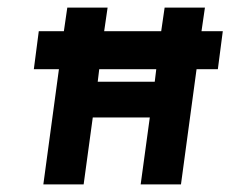

<svg xmlns="http://www.w3.org/2000/svg" viewBox="-20 -485 606 505"><path d="M224 -176H374L350 0H456L497 -303H553L566 -403H510L519 -465H413L404 -403H254L263 -465H157L148 -403H82L69 -303H135L94 0H200ZM241 -303H391L387 -270H237Z"/></svg>

Font: Hussar Tani
Style: Kurs
Weight: 700
Foundry: Cannot Into Space Fonts
Version: Version 0.92